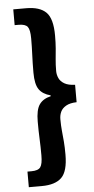

<svg xmlns="http://www.w3.org/2000/svg" viewBox="-64 -844 516 1054"><g transform="rotate(-5 194.5 -317.0)"><path d="M51 173V87H73Q110 87 122.5 70Q135 53 135 5Q135 -42 133 -86Q131 -130 131 -181Q131 -246 151 -275Q171 -304 214 -314V-319Q171 -330 151 -358.5Q131 -387 131 -451Q131 -504 133 -548.5Q135 -593 135 -639Q135 -687 122.5 -703.5Q110 -720 73 -720H51V-807H122Q197 -807 232 -772Q267 -737 267 -644Q267 -604 264.5 -573.5Q262 -543 259 -514Q256 -485 256 -449Q256 -429 264.5 -410Q273 -391 294.5 -378.5Q316 -366 353 -365V-269Q316 -268 294.5 -255.5Q273 -243 264.5 -224.5Q256 -206 256 -184Q256 -148 259 -119Q262 -90 264.5 -59.5Q267 -29 267 12Q267 104 232 138.5Q197 173 122 173Z"/></g></svg>

Font: Noto Sans TC ExtraBold
Style: Regular
Weight: 800
Designer: Ryoko NISHIZUKA  (kana, bopomofo & ideographs); Paul D. Hunt (Latin, Greek & Cyrillic); Sandoll Communications , Soo-you
Foundry: Adobe
Version: Version 2.004-H2;hotconv 1.0.118;makeotfexe 2.5.65603